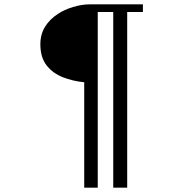

<svg xmlns="http://www.w3.org/2000/svg" viewBox="-20 -816 840 880"><path d="M635 -761H563V44H499V-761H428V44H366V-439Q314 -444 268 -462Q222 -480 193.5 -516.5Q165 -553 165 -613Q165 -659 186.5 -693.5Q208 -728 245 -752Q275 -772 315 -784Q355 -796 390 -796H635Z"/></svg>

Font: Kaisei Opti
Style: Bold
Weight: 700
Designer: Font-Kai, 金井和夫
Foundry: KAZUO KANAI
Version: Version 5.003